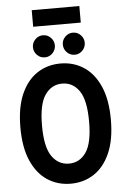

<svg xmlns="http://www.w3.org/2000/svg" viewBox="-66 -1075 745 1133"><g transform="rotate(-5 306.5 -509.0)"><path d="M39 -345Q39 -464 74 -543Q109 -622 169.5 -661.5Q230 -701 307 -701Q384 -701 444.5 -661.5Q505 -622 540 -543Q575 -464 575 -345Q575 -226 540 -147Q505 -68 444.5 -28.5Q384 11 307 11Q230 11 169.5 -28.5Q109 -68 74 -147Q39 -226 39 -345ZM167 -345Q167 -218 205.5 -163Q244 -108 307 -108Q370 -108 408 -163Q446 -218 446 -345Q446 -472 408 -527Q370 -582 307 -582Q244 -582 205.5 -527Q167 -472 167 -345ZM154 -811Q154 -837 173 -856.5Q192 -876 219 -876Q246 -876 265 -856.5Q284 -837 284 -811Q284 -784 265 -764.5Q246 -745 219 -745Q192 -745 173 -764.5Q154 -784 154 -811ZM331 -811Q331 -837 350 -856.5Q369 -876 396 -876Q423 -876 442 -856.5Q461 -837 461 -811Q461 -784 442 -764.5Q423 -745 396 -745Q369 -745 350 -764.5Q331 -784 331 -811ZM166 -931V-1029H448V-931Z"/></g></svg>

Font: Radio Canada Condensed SemiBold
Style: Regular
Weight: 600
Width: 3
Designer: Charles Daoud, Etienne Aubert Bonn, Alexandre Saumier Demers, Jacques Le Bailly
Foundry: Radio-Canada
Version: Version 2.104; ttfautohint (v1.8.4.7-5d5b);gftools[0.9.28.de